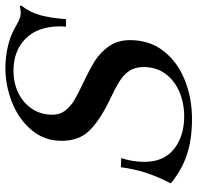

<svg xmlns="http://www.w3.org/2000/svg" viewBox="-30 -694 733 713"><g transform="rotate(-90 336.5 -337.5)"><path d="M12 -70Q36 -116 50.5 -159.5Q65 -203 72 -255L106 -254Q92 -212 92 -167Q92 -96 139.5 -58Q187 -20 261 -20Q309 -20 351 -37.5Q393 -55 418.5 -89Q444 -123 444 -171Q444 -201 431 -222Q418 -243 392 -259.5Q366 -276 317 -299Q247 -333 208.5 -371.5Q170 -410 170 -476Q170 -538 209 -585.5Q248 -633 311 -658.5Q374 -684 441 -684Q479 -684 517.5 -675.5Q556 -667 587 -650Q592 -647 604 -640.5Q616 -634 626 -630.5Q636 -627 644 -627Q655 -627 669 -630L673 -626Q647 -593 636.5 -554Q626 -515 622 -459H594Q595 -467 595 -482Q595 -564 549.5 -609Q504 -654 430 -654Q386 -654 349 -636.5Q312 -619 289.5 -586Q267 -553 267 -509Q267 -481 283 -461Q299 -441 322 -427.5Q345 -414 389 -393Q436 -371 467 -351.5Q498 -332 521 -299.5Q544 -267 544 -221Q544 -148 503 -96Q462 -44 395 -17.5Q328 9 252 9Q173 9 115.5 -11Q58 -31 12 -70Z"/></g></svg>

Font: Ibarra Real Nova
Style: Italic
Weight: 400
Italic angle: -22°
Designer: Jose Maria Ribagorda & Octavio Pardo
Foundry: Octavio Pardo
Version: Version 1.014